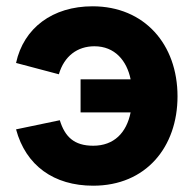

<svg xmlns="http://www.w3.org/2000/svg" viewBox="-20 -575 624 610"><path d="M276 15C444 15 544 -108 544 -269C544 -434 439 -555 274 -555C147 -555 55 -486 31 -375L167 -339C184 -397 226 -428 280 -428C345 -428 383 -382 395 -323H236V-218H395C382 -153 342 -112 276 -112C215 -112 186 -141 170 -193L31 -164C62 -49 151 15 276 15Z"/></svg>

Font: Manrope ExtraBold
Style: Regular
Weight: 800
Designer: Mikhail Sharanda
Foundry: Mikhail Sharanda
Version: Version 4.505